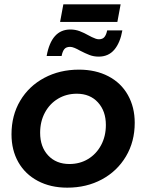

<svg xmlns="http://www.w3.org/2000/svg" viewBox="-20 -860 674 885"><path d="M601 -294Q601 -207 560.5 -139Q520 -71 449.5 -33Q379 5 290 5Q213 5 154.5 -26Q96 -57 64.5 -112.5Q33 -168 33 -241Q33 -328 73 -395.5Q113 -463 184 -501Q255 -539 344 -539Q421 -539 479.5 -508.5Q538 -478 569.5 -422Q601 -366 601 -294ZM165 -248Q165 -183 202 -143.5Q239 -104 300 -104Q348 -104 386 -127Q424 -150 446 -191Q468 -232 468 -284Q468 -348 431.5 -388Q395 -428 334 -428Q286 -428 247.5 -405Q209 -382 187 -341Q165 -300 165 -248ZM435 -599Q412 -599 392.5 -606.5Q373 -614 348 -627Q336 -634 324 -639Q312 -644 303 -644Q285 -644 276.5 -633.5Q268 -623 264 -602H195Q217 -724 304 -724Q327 -724 347 -716.5Q367 -709 390 -696Q393 -694 403.5 -689Q414 -684 421.5 -681.5Q429 -679 436 -679Q453 -679 461.5 -689.5Q470 -700 474 -720H544Q534 -663 507 -631Q480 -599 435 -599ZM272 -840H536L521 -759H257Z"/></svg>

Font: Gontserrat Medium
Style: Italic
Weight: 500
Italic angle: -11.3°
Designer: Julieta Ulanovsky
Foundry: Julieta Ulanovsky
Version: Version 6.001